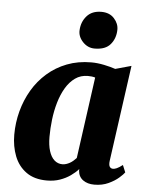

<svg xmlns="http://www.w3.org/2000/svg" viewBox="-56 -854 695 909"><g transform="rotate(5 291.5 -399.0)"><path d="M489.5 -109Q487 -89.5 492.2 -81Q497.5 -72.5 508.5 -72.5Q515.5 -72.5 526 -77Q536.5 -81.5 553.5 -94.5L567.5 -60.5Q561.5 -51.5 542.2 -34.5Q523 -17.5 493.5 -3.8Q464 10 426 10Q394 10 372.8 -5.2Q351.5 -20.5 349 -49.5L349.5 -57.5Q334.5 -40.5 312.5 -25Q290.5 -9.5 262.8 0.2Q235 10 200.5 10Q141 10 102.8 -17.5Q64.5 -45 46.5 -91.2Q28.5 -137.5 28.5 -192.5Q28.5 -250 43 -304.5Q57.5 -359 85.2 -406.2Q113 -453.5 153.8 -489.2Q194.5 -525 247 -545.2Q299.5 -565.5 362.5 -565.5Q391.5 -565.5 423.8 -558.8Q456 -552 477.5 -544.5L553 -565.5ZM386.5 -495.5Q378.5 -498 369.8 -499Q361 -500 352 -500Q317.5 -500 291.5 -481.5Q265.5 -463 247 -431.8Q228.5 -400.5 217 -361Q205.5 -321.5 200.5 -279.2Q195.5 -237 195.5 -197Q195.5 -158 204.2 -130Q213 -102 229.2 -87.5Q245.5 -73 267.5 -73Q276.5 -73 285.2 -75.8Q294 -78.5 302.5 -83.2Q311 -88 318.5 -94.5Q326 -101 333 -108.5ZM371.5 -632Q339 -632 315.2 -657.2Q291.5 -682.5 293.5 -713Q295.5 -752.5 320 -780.2Q344.5 -808 389 -808Q428 -808 450 -783.5Q472 -759 471.5 -730Q471 -689.5 447.2 -660.8Q423.5 -632 371.5 -632Z"/></g></svg>

Font: Merriweather 24pt Black
Style: Italic
Weight: 900
Italic angle: -7.8°
Designer: Eben Sorkin
Foundry: Eben Sorkin
Version: Version 2.101